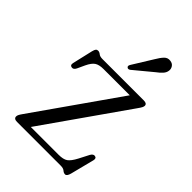

<svg xmlns="http://www.w3.org/2000/svg" viewBox="-202 -730 823 823"><g transform="rotate(45 210.0 -318.0)"><path d="M371.5 -406 105.5 -26.5H274Q302 -26.5 316 -36Q330 -45.5 345.5 -75L369 -120.5Q377 -134.5 387 -133Q400 -131.5 396.5 -116L369 -8Q363.5 13.5 353 13.5Q344.5 13.5 337 6.8Q329.5 0 313 0H49Q29 0 29 -14Q29 -19 31.8 -24.8Q34.5 -30.5 42 -41L309.5 -422.5H150Q124 -422.5 110 -413.2Q96 -404 83.5 -377.5L68 -344Q61 -329.5 50 -331Q36.5 -332.5 40 -348.5L61.5 -441Q64.5 -453 68.2 -457.5Q72 -462 78.5 -462Q86.5 -462 94 -455.8Q101.5 -449.5 117 -449.5H368Q387 -449.5 387 -436Q387 -431.5 383.8 -425Q380.5 -418.5 371.5 -406ZM275 -606.5Q287.5 -628 299.2 -640.2Q311 -652.5 327.5 -650Q341.5 -648.5 348.5 -638.5Q355.5 -628.5 354 -616.5Q352.5 -603.5 342.5 -592.5Q332.5 -581.5 317.5 -570.5L233 -500.5Q224 -495 218.5 -500.5Q212.5 -505.5 219 -516Z"/></g></svg>

Font: Fraunces 72pt Soft Light
Style: Regular
Weight: 300
Version: Version 1.000;[b76b70a41]